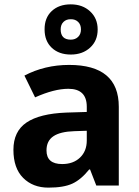

<svg xmlns="http://www.w3.org/2000/svg" viewBox="-20 -857 644 887"><path d="M194.8 -162.1Q194.8 -99.1 267.1 -99.1Q318.4 -99.1 349.6 -128.9Q380.9 -158.7 380.9 -208V-252.9L323.2 -251Q258.3 -249 226.6 -227.5Q194.8 -206.1 194.8 -162.1ZM203.6 9.8Q131.8 9.8 86.9 -35.2Q42 -80.1 42 -165Q42 -250 102.5 -291Q163.1 -332 286.1 -336.9L380.9 -339.8V-363.8Q380.9 -446.8 295.9 -446.8Q230.5 -446.8 142.1 -407.2L92.8 -507.8Q187 -557.1 299.3 -557.1Q528.8 -557.1 528.8 -363.8V0H424.8L396 -74.2H392.1Q354.5 -27.3 314.5 -8.8Q274.4 9.8 203.6 9.8ZM260.3 -721.2Q260.3 -673.8 307.1 -673.8Q327.6 -673.8 340.8 -686.5Q354 -699.2 354 -721.2Q354 -743.2 340.8 -755.9Q327.6 -768.6 307.1 -768.1Q286.6 -768.6 273.4 -755.9Q260.3 -743.2 260.3 -721.2ZM396.5 -637.2Q361.8 -605 307.1 -605Q252.4 -605 219.2 -636.2Q186 -667.5 186 -720.7Q185.5 -774.4 218.8 -805.7Q252 -836.9 306.6 -836.9Q361.3 -836.9 396 -804.7Q431.2 -772.5 431.2 -720.7Q431.2 -668.9 396.5 -637.2Z"/></svg>

Font: OpenSans-Bold
Style: Bold
Weight: 700
Foundry: Ascender Corporation
Version: Version 1.10